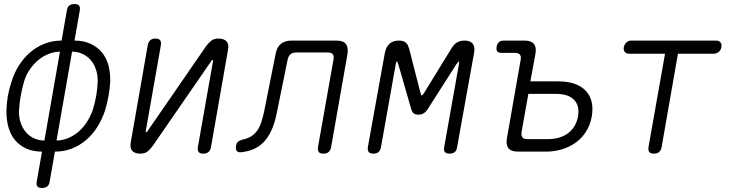

<svg xmlns="http://www.w3.org/2000/svg" viewBox="-20 -751 3640 951"><path d="M226 148Q224 164 214.5 172Q205 180 188 180Q171 180 165 172Q159 164 162 148L188 0Q144 0 110.5 -15Q77 -30 54.5 -57Q32 -84 21.5 -122Q11 -160 12 -206Q13 -241 19 -276Q25 -311 37 -346Q51 -392 75.5 -429.5Q100 -467 131.5 -493.5Q163 -520 201.5 -535Q240 -550 285 -550L311 -698Q313 -715 322.5 -723Q332 -731 349 -731Q366 -731 372 -723Q378 -715 375 -698L349 -550Q393 -550 426.5 -535Q460 -520 483 -493.5Q506 -467 516.5 -429.5Q527 -392 526 -346Q524 -311 517.5 -276Q511 -241 501 -206Q486 -160 462 -122Q438 -84 406 -57Q374 -30 335.5 -15Q297 0 252 0ZM200 -55 277 -495Q250 -495 222.5 -484.5Q195 -474 171.5 -455Q148 -436 129 -409Q110 -382 100 -350Q89 -313 82.5 -276Q76 -239 74 -202Q73 -170 82.5 -142.5Q92 -115 109 -95.5Q126 -76 149.5 -65.5Q173 -55 200 -55ZM337 -495 260 -55Q287 -55 314 -65.5Q341 -76 365 -95.5Q389 -115 407.5 -142.5Q426 -170 438 -202Q450 -239 456.5 -276Q463 -313 464 -350Q464 -382 454.5 -409Q445 -436 428 -455Q411 -474 387.5 -484.5Q364 -495 337 -495Z M628 -48 712 -528Q715 -544 724.5 -552Q734 -560 750 -560Q767 -560 773 -552Q779 -544 777 -528L702 -102Q701 -99 701.5 -97.5Q702 -96 705 -96Q707 -96 708 -98L711 -102L1000 -521Q1013 -539 1026.5 -549.5Q1040 -560 1062 -560Q1090 -560 1102.5 -545.5Q1115 -531 1109 -502L1025 -22Q1022 -6 1012.5 2Q1003 10 987 10Q970 10 964 2Q958 -6 960 -22L1035 -448Q1036 -451 1035.5 -452.5Q1035 -454 1032 -454Q1030 -454 1029 -453L1026 -448L737 -29Q724 -11 710.5 -0.5Q697 10 675 10Q647 10 634.5 -4.5Q622 -19 628 -48Z M1345 -483Q1351 -517 1371 -533.5Q1391 -550 1425 -550H1646Q1680 -550 1693 -533.5Q1706 -517 1701 -483L1620 -22Q1617 -6 1607.5 2Q1598 10 1582 10Q1565 10 1559 2Q1553 -6 1555 -22L1632 -457Q1635 -474 1628 -482.5Q1621 -491 1604 -491H1446Q1429 -491 1419 -482.5Q1409 -474 1405 -457L1352 -197Q1344 -154 1330.5 -119.5Q1317 -85 1296.5 -59Q1276 -33 1246.5 -17.5Q1217 -2 1176 3Q1160 5 1153 -3Q1146 -11 1149 -28Q1151 -42 1159 -49Q1167 -56 1183 -60Q1208 -65 1225.5 -76.5Q1243 -88 1255 -105.5Q1267 -123 1274.5 -146.5Q1282 -170 1288 -197Z M2244 -22Q2242 -6 2232.5 2Q2223 10 2206.5 10Q2190 10 2183.5 2Q2177 -6 2180 -22L2253 -432Q2256 -446 2253 -447Q2250 -446 2240 -432L2100 -213Q2091 -198 2079.5 -190.5Q2068 -183 2052 -183Q2036 -183 2028 -190.5Q2020 -198 2016 -213L1953 -432Q1948 -447 1945.5 -447Q1943 -447 1940 -432L1867 -22Q1864 -6 1855 2Q1846 10 1829.5 10Q1813 10 1806.5 2Q1800 -6 1802 -22L1886 -488Q1892 -519 1909.5 -534.5Q1927 -550 1955 -550Q1967 -550 1975.5 -547.5Q1984 -545 1990.5 -539.5Q1997 -534 2000.5 -526Q2004 -518 2007 -508L2062 -293Q2066 -278 2069.5 -278Q2073 -278 2082 -293L2214 -508Q2226 -529 2241.5 -539.5Q2257 -550 2281 -550Q2309 -550 2321.5 -534.5Q2334 -519 2328 -488Z M2607 -348H2745Q2837 -348 2881 -301.5Q2925 -255 2911 -174Q2904 -134 2884.5 -102Q2865 -70 2835.5 -47.5Q2806 -25 2767 -12.5Q2728 0 2684 0H2546Q2512 0 2498.5 -16.5Q2485 -33 2491 -67L2559 -455Q2562 -472 2555 -480.5Q2548 -489 2531 -489H2465Q2449 -489 2443 -496.5Q2437 -504 2440 -520Q2443 -535 2451.5 -542.5Q2460 -550 2476 -550H2577Q2611 -550 2624.5 -533.5Q2638 -517 2632 -484ZM2563 -95Q2561 -79 2567.5 -70.5Q2574 -62 2591 -62H2694Q2755 -62 2794 -91.5Q2833 -121 2843 -174Q2852 -227 2823.5 -256.5Q2795 -286 2734 -286H2597Z M3274 -485H3096Q3082 -485 3074.5 -494Q3067 -503 3070 -518Q3073 -532 3083 -541Q3093 -550 3107 -550H3527Q3541 -550 3548.5 -541Q3556 -532 3553 -518Q3551 -503 3540 -494Q3529 -485 3514 -485H3338L3257 -22Q3254 -6 3244.5 2Q3235 10 3219 10Q3202 10 3196 2Q3190 -6 3192 -22Z"/></svg>

Font: Maple Mono NL ExtraLight
Style: Italic
Weight: 275
Italic angle: -10°
Monospace: yes
Designer: subframe7536
Version: Version 7.000